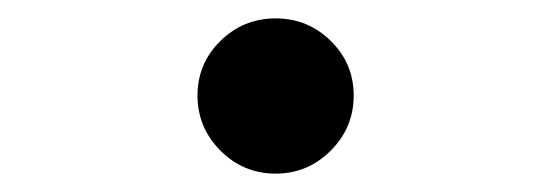

<svg xmlns="http://www.w3.org/2000/svg" viewBox="-20 -396 600 209"><path d="M340 -351.5Q365 -327 365 -292Q365 -257 340 -232Q315 -207 280 -207Q245 -207 220 -232Q195 -257 195 -292Q195 -327 220 -351.5Q245 -376 280 -376Q315 -376 340 -351.5Z"/></svg>

Font: Brass Mono
Style: Regular
Weight: 400
Monospace: yes
Version: Version 1.100; ttfautohint (v1.8.3) -l 8 -r 50 -G 200 -x 14 